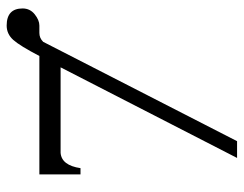

<svg xmlns="http://www.w3.org/2000/svg" viewBox="-97 -433 724 570"><g transform="rotate(-90 265.0 -148.0)"><path d="M32.2 -393.1H383.8Q414.1 -451.2 431.6 -470.7Q449.2 -490.2 474.1 -490.2Q524.9 -490.2 524.9 -442.9Q524.9 -420.9 507.6 -407Q490.2 -393.1 474.1 -393.1H452.1Q437 -393.1 425.8 -381.8L130.9 193.8H81.1L350.1 -330.1H96.2Q59.1 -327.1 50.8 -271H32.2Z"/></g></svg>

Font: Lancelot
Style: Regular
Weight: 400
Designer: Marion Kadi
Foundry: Marion Kadi, Anton Koovit
Version: 1.004